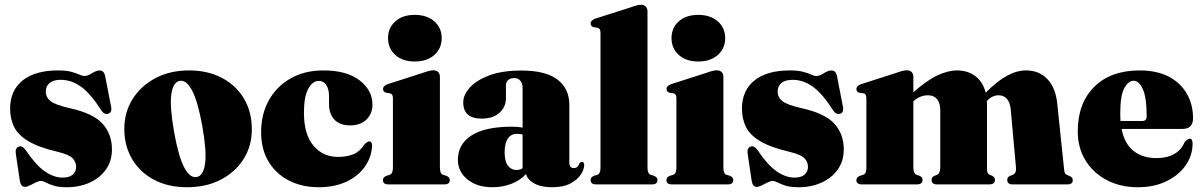

<svg xmlns="http://www.w3.org/2000/svg" viewBox="-20 -775 5054 807"><path d="M243.5 -28.5Q271.5 -28.5 285.8 -41.2Q300 -54 300 -73.5Q300 -93.5 285.8 -109.2Q271.5 -125 222 -137Q141.5 -156 98.5 -182Q55.5 -208 39 -242Q22.5 -276 22.5 -318.5Q22.5 -394.5 75 -436.8Q127.5 -479 224 -479Q259 -479 280.5 -473Q302 -467 314.5 -461.2Q327 -455.5 334.5 -455.5Q348.5 -455.5 366.8 -467.2Q385 -479 400 -479Q406.5 -479 412.2 -474.5Q418 -470 421.5 -458L445 -336.5Q454 -304 436.5 -297.5Q419.5 -291 406.5 -310Q361.5 -381 321 -410.2Q280.5 -439.5 235 -439.5Q204 -439.5 188.2 -426Q172.5 -412.5 172.5 -390Q172.5 -366.5 191.8 -350.5Q211 -334.5 274.5 -320Q373 -298 411.8 -254.2Q450.5 -210.5 450.5 -147Q450.5 -98 425.2 -62.5Q400 -27 357 -7.5Q314 12 260.5 12Q227.5 12 206.5 5.5Q185.5 -1 172.8 -7.8Q160 -14.5 152 -14.5Q143 -14.5 130.5 -8.2Q118 -2 105.8 4.2Q93.5 10.5 84.5 10.5Q67.5 10.5 63.5 -14.5L47.5 -121.5Q44.5 -138 47 -146.2Q49.5 -154.5 58 -158.5Q73 -165 88.5 -143.5Q130 -81.5 168 -55Q206 -28.5 243.5 -28.5Z M774.5 -479Q853 -479 912.5 -447.8Q972 -416.5 1005.2 -360.8Q1038.5 -305 1038.5 -231.5Q1038.5 -161.5 1003.8 -106.5Q969 -51.5 907.8 -19.8Q846.5 12 766.5 12Q687.5 12 628.2 -19Q569 -50 535.8 -105.5Q502.5 -161 502.5 -233.5Q502.5 -303.5 537.5 -359Q572.5 -414.5 633.8 -446.8Q695 -479 774.5 -479ZM807 -31Q835 -36.5 842 -87.5Q849 -138.5 830.5 -244Q812 -347 787.8 -393.8Q763.5 -440.5 734.5 -435Q707 -429 700 -378.2Q693 -327.5 711.5 -222Q729.5 -119 753.8 -72.2Q778 -25.5 807 -31Z M1545.5 -335Q1545.5 -297 1520.2 -272.5Q1495 -248 1451.5 -248Q1408.5 -248 1385.8 -272Q1363 -296 1363 -337.5V-369.5Q1363 -400.5 1351.2 -417.8Q1339.5 -435 1320 -435Q1293.5 -435 1275.5 -401.5Q1257.5 -368 1257.5 -301.5Q1257.5 -210 1297.5 -162.8Q1337.5 -115.5 1400.5 -115.5Q1438 -115.5 1465.8 -127Q1493.5 -138.5 1511 -167.5Q1525 -181 1532.5 -181Q1544.5 -180.5 1544 -159.5Q1540 -110 1511.2 -71.2Q1482.5 -32.5 1433.5 -10.2Q1384.5 12 1320 12Q1250.5 12 1195.8 -15.5Q1141 -43 1109.2 -95Q1077.5 -147 1077.5 -220Q1077.5 -295 1110 -353.5Q1142.5 -412 1201.5 -445.5Q1260.5 -479 1339 -479Q1437.5 -479 1491.5 -437.2Q1545.5 -395.5 1545.5 -335Z M1723.5 -516.5Q1672 -516.5 1641.5 -544Q1611 -571.5 1611 -615Q1611 -658 1641.5 -685.2Q1672 -712.5 1723.5 -712.5Q1774.5 -712.5 1805.5 -685.2Q1836.5 -658 1836.5 -615Q1836.5 -571.5 1805.5 -544Q1774.5 -516.5 1723.5 -516.5ZM1829 -452.5V-71Q1829 -45 1841.5 -40.5L1856.5 -36Q1870.5 -30 1870.5 -18Q1870.5 0 1848 0H1612Q1589.5 0 1589.5 -18Q1589.5 -30 1604 -36L1618.5 -40.5Q1631.5 -45 1631.5 -71V-362.5Q1631.5 -380.5 1618.5 -383L1603.5 -385Q1590 -388.5 1590 -401.5Q1590 -413.5 1608.5 -421L1756.5 -468.5Q1787 -479.5 1800 -479.5Q1814.5 -479.5 1821.8 -472Q1829 -464.5 1829 -452.5Z M1904.5 -103.5Q1904.5 -168 1961 -205.2Q2017.5 -242.5 2132.5 -242.5Q2158 -242.5 2176.5 -238.5V-406.5Q2176.5 -425 2166.8 -436Q2157 -447 2141 -447Q2126 -447 2116.2 -438.8Q2106.5 -430.5 2106.5 -416.5V-363Q2106.5 -325 2079.2 -300.8Q2052 -276.5 2004.5 -276.5Q1927 -276.5 1927 -345Q1927 -375.5 1954 -406.2Q1981 -437 2035.5 -457.8Q2090 -478.5 2172 -478.5Q2273.5 -478.5 2323.2 -440.5Q2373 -402.5 2373 -334V-91.5Q2373 -68.5 2392 -68.5Q2408.5 -68.5 2415.5 -88Q2419.5 -94.5 2425.5 -94.5Q2435.5 -94.5 2435.5 -81Q2435.5 -64 2421.5 -42Q2407.5 -20 2377.8 -4Q2348 12 2301 12Q2254 12 2225.8 -3.8Q2197.5 -19.5 2191 -43.5Q2166.5 -16.5 2128.8 -2.2Q2091 12 2049.5 12Q1985 12 1944.8 -20.8Q1904.5 -53.5 1904.5 -103.5ZM2101 -135Q2101 -96.5 2115 -78.5Q2129 -60.5 2151 -60.5Q2163.5 -60.5 2176.5 -67.5V-209.5Q2166 -212.5 2152 -212.5Q2128.5 -212.5 2114.8 -193Q2101 -173.5 2101 -135Z M2701.5 -727.5V-71Q2701.5 -45 2714.5 -40.5L2729 -36Q2743.5 -30 2743.5 -18Q2743.5 0 2721 0H2485Q2462.5 0 2462.5 -18Q2462.5 -30 2476.5 -36L2491.5 -40.5Q2504 -45 2504 -71V-637.5Q2504 -655.5 2491 -658.5L2476 -660.5Q2462.5 -663.5 2462.5 -676.5Q2462.5 -689 2481.5 -696.5L2629 -743.5Q2660 -755 2673 -755Q2687 -755 2694.2 -747.2Q2701.5 -739.5 2701.5 -727.5Z M2915 -516.5Q2863.5 -516.5 2833 -544Q2802.5 -571.5 2802.5 -615Q2802.5 -658 2833 -685.2Q2863.5 -712.5 2915 -712.5Q2966 -712.5 2997 -685.2Q3028 -658 3028 -615Q3028 -571.5 2997 -544Q2966 -516.5 2915 -516.5ZM3020.5 -452.5V-71Q3020.5 -45 3033 -40.5L3048 -36Q3062 -30 3062 -18Q3062 0 3039.5 0H2803.5Q2781 0 2781 -18Q2781 -30 2795.5 -36L2810 -40.5Q2823 -45 2823 -71V-362.5Q2823 -380.5 2810 -383L2795 -385Q2781.5 -388.5 2781.5 -401.5Q2781.5 -413.5 2800 -421L2948 -468.5Q2978.5 -479.5 2991.5 -479.5Q3006 -479.5 3013.2 -472Q3020.5 -464.5 3020.5 -452.5Z M3319.5 -28.5Q3347.5 -28.5 3361.8 -41.2Q3376 -54 3376 -73.5Q3376 -93.5 3361.8 -109.2Q3347.5 -125 3298 -137Q3217.5 -156 3174.5 -182Q3131.5 -208 3115 -242Q3098.5 -276 3098.5 -318.5Q3098.5 -394.5 3151 -436.8Q3203.5 -479 3300 -479Q3335 -479 3356.5 -473Q3378 -467 3390.5 -461.2Q3403 -455.5 3410.5 -455.5Q3424.5 -455.5 3442.8 -467.2Q3461 -479 3476 -479Q3482.5 -479 3488.2 -474.5Q3494 -470 3497.5 -458L3521 -336.5Q3530 -304 3512.5 -297.5Q3495.5 -291 3482.5 -310Q3437.5 -381 3397 -410.2Q3356.5 -439.5 3311 -439.5Q3280 -439.5 3264.2 -426Q3248.5 -412.5 3248.5 -390Q3248.5 -366.5 3267.8 -350.5Q3287 -334.5 3350.5 -320Q3449 -298 3487.8 -254.2Q3526.5 -210.5 3526.5 -147Q3526.5 -98 3501.2 -62.5Q3476 -27 3433 -7.5Q3390 12 3336.5 12Q3303.5 12 3282.5 5.5Q3261.5 -1 3248.8 -7.8Q3236 -14.5 3228 -14.5Q3219 -14.5 3206.5 -8.2Q3194 -2 3181.8 4.2Q3169.5 10.5 3160.5 10.5Q3143.5 10.5 3139.5 -14.5L3123.5 -121.5Q3120.5 -138 3123 -146.2Q3125.5 -154.5 3134 -158.5Q3149 -165 3164.5 -143.5Q3206 -81.5 3244 -55Q3282 -28.5 3319.5 -28.5Z M3819 -452V-387Q3875 -437 3919.8 -458Q3964.5 -479 4002 -479Q4048 -479 4079.8 -454.8Q4111.5 -430.5 4123 -385.5Q4171 -434 4212.2 -456.5Q4253.5 -479 4292.5 -479Q4348 -479 4382.8 -442Q4417.5 -405 4424 -337.5L4452 -68.5Q4453 -54.5 4455.5 -48.5Q4458 -42.5 4464 -40L4475 -35.5Q4489 -29.5 4489 -18Q4489 0 4466.5 0H4236Q4213.5 0 4213.5 -19Q4213.5 -30 4224.5 -35.5L4236 -40Q4244 -43 4247.8 -50.5Q4251.5 -58 4250 -73.5L4228.5 -312.5Q4226 -342 4213.2 -358.2Q4200.5 -374.5 4177 -374.5Q4151 -374.5 4129 -352L4128 -350.5Q4128.5 -344.5 4128.5 -338V-67.5Q4128.5 -54 4131 -48.5Q4133.5 -43 4139.5 -40.5L4150.5 -36Q4162 -30 4162 -19Q4162 0 4138 0H3918Q3895.5 0 3895.5 -19Q3895.5 -30 3906.5 -35.5L3918 -40Q3932 -45.5 3932 -73V-312.5Q3932 -342 3918.5 -358.2Q3905 -374.5 3881 -374.5Q3847 -374.5 3820.5 -350.5L3819 -349V-70.5Q3819 -46 3832 -40.5L3846.5 -35.5Q3857.5 -30 3857.5 -19Q3857.5 0 3834 0H3602.5Q3579.5 0 3579.5 -18Q3579.5 -30 3594.5 -36L3608.5 -40.5Q3621.5 -45 3621.5 -69.5V-361.5Q3621.5 -380.5 3608.5 -383L3592.5 -385Q3579.5 -388.5 3579.5 -401Q3579.5 -413.5 3598.5 -421L3746.5 -468.5Q3776 -479.5 3791 -479.5Q3805 -479.5 3812 -471.8Q3819 -464 3819 -452Z M4994.5 -278Q4994.5 -233 4949 -233H4694Q4707 -169.5 4745.2 -140Q4783.5 -110.5 4841 -110.5Q4884.5 -110.5 4915 -127.5Q4945.5 -144.5 4959.5 -178.5Q4973 -192 4980.5 -192Q4992.5 -192 4992.5 -171.5Q4992.5 -121 4963 -79.2Q4933.5 -37.5 4881.8 -12.8Q4830 12 4762.5 12Q4690 12 4633 -17.5Q4576 -47 4543 -100Q4510 -153 4510 -223Q4510 -341 4579.2 -410Q4648.5 -479 4770.5 -479Q4842.5 -479 4892.5 -452.8Q4942.5 -426.5 4968.5 -381Q4994.5 -335.5 4994.5 -278ZM4688.5 -296.5Q4688.5 -281 4689.5 -266.5H4781Q4799.5 -266.5 4799.5 -285.5Q4799.5 -366 4783.2 -400.8Q4767 -435.5 4745 -435.5Q4722 -435.5 4705.2 -404Q4688.5 -372.5 4688.5 -296.5Z"/></svg>

Font: Fraunces 72pt Black
Style: Regular
Weight: 900
Version: Version 1.000;[0bf87f6ff]